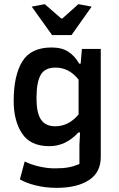

<svg xmlns="http://www.w3.org/2000/svg" viewBox="-20 -709 572 926"><path d="M133 -677 196 -689 275 -620H281L358 -689L422 -677L325 -540H231ZM76 156 99 70Q130 85 169 94Q208 103 245 103Q285 103 311 98Q337 93 363 82V-8L366 -70H358Q297 -4 218 -4Q127 -4 86.5 -65Q46 -126 46 -222Q46 -345 87.5 -412.5Q129 -480 229 -480Q278 -480 309.5 -459.5Q341 -439 362 -402H369L375 -473H466V48Q466 123 408.5 160Q351 197 253 197Q201 197 153.5 185.5Q106 174 76 156ZM359 -157V-325Q313 -383 248 -383Q196 -383 176 -347.5Q156 -312 156 -234Q156 -165 177.5 -132.5Q199 -100 247 -100Q311 -100 359 -157Z"/></svg>

Font: Athiti SemiBold
Style: Regular
Weight: 600
Designer: CadsonDemak Team
Foundry: CadsonDemak
Version: Version 1.033